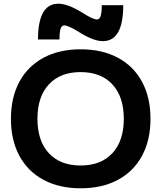

<svg xmlns="http://www.w3.org/2000/svg" viewBox="-20 -1006 871 1036"><path d="M39 -365Q39 -480 84.5 -564.5Q130 -649 215 -694.5Q300 -740 415 -740Q531 -740 616 -694.5Q701 -649 746.5 -564.5Q792 -480 792 -365Q792 -250 746.5 -165.5Q701 -81 616 -35.5Q531 10 415 10Q300 10 215 -35.5Q130 -81 84.5 -165.5Q39 -250 39 -365ZM415 -113Q525 -113 586.5 -179.5Q648 -246 648 -365Q648 -484 586.5 -550.5Q525 -617 415 -617Q305 -617 243.5 -550.5Q182 -484 182 -365Q182 -246 243.5 -179.5Q305 -113 415 -113ZM403 -835Q348 -869 327 -869Q313 -869 307 -851.5Q301 -834 301 -793H185Q185 -986 295 -986Q346 -986 427 -936Q481 -901 503 -901Q517 -901 523 -919Q529 -937 529 -978H645Q645 -784 535 -784Q483 -784 403 -835Z"/></svg>

Font: Enso
Style: Bold
Weight: 700
Designer: Coji Morishita
Foundry: UNDERFOREST DESIGN
Version: Version 1.000